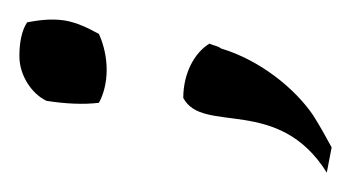

<svg xmlns="http://www.w3.org/2000/svg" viewBox="-121 -192 362 198"><g transform="rotate(-90 60.0 -93.0)"><path d="M-19 63 7 68C18 62 29 56 40 49C68 30 97 -6 109 -46C112 -50 112 -54 114 -58C105 -73 84 -85 58 -85C20 -65 61 13 -19 63ZM55 -226C52 -207 51 -188 53 -172C62 -167 74 -164 87 -164C100 -164 113 -167 124 -172C130 -183 136 -195 138 -208C140 -222 138 -235 136 -246C127 -252 114 -254 101 -254C81 -254 62 -241 55 -226Z"/></g></svg>

Font: Rabbid Highway Sign II Hop
Style: Obl
Weight: 400
Foundry: Cannot Into Space Fonts
Version: Version 0.277